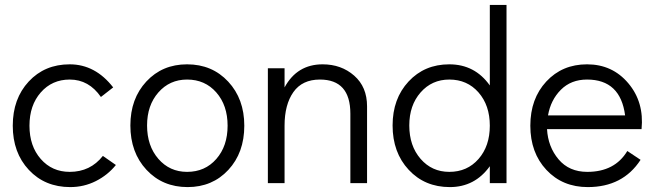

<svg xmlns="http://www.w3.org/2000/svg" viewBox="-20 -746 2671 782"><path d="M266 16Q163 16 97.5 -54Q32 -124 32 -234Q32 -344 97 -414Q162 -484 264 -484Q368 -484 441 -390L391 -351Q342 -422 264 -422Q192 -422 146 -369.5Q100 -317 100 -234Q100 -151 146 -98.5Q192 -46 264 -46Q348 -46 399 -111L452 -74Q419 -33 370.5 -8.5Q322 16 266 16Z M744 16Q642 16 576.5 -54.5Q511 -125 511 -235Q511 -344 576 -414Q641 -484 742 -484Q844 -484 909.5 -413.5Q975 -343 975 -234Q975 -124 910 -54Q845 16 744 16ZM742 -46Q815 -46 861 -98.5Q907 -151 907 -234Q907 -317 861 -369.5Q815 -422 742 -422Q671 -422 625 -369.5Q579 -317 579 -235Q579 -152 625 -99Q671 -46 742 -46Z M1294 -484Q1370 -484 1422.5 -438Q1475 -392 1475 -313V0H1407V-283Q1407 -422 1283 -422Q1211 -422 1175 -371Q1139 -320 1139 -234V0H1071V-468H1139V-390Q1190 -484 1294 -484Z M1975 -726H2043V0H1975V-69Q1914 16 1812 16Q1710 16 1644.5 -54.5Q1579 -125 1579 -235Q1579 -344 1644 -414Q1709 -484 1810 -484Q1914 -484 1975 -398ZM1810 -46Q1883 -46 1929 -98.5Q1975 -151 1975 -234Q1975 -317 1929 -369.5Q1883 -422 1810 -422Q1739 -422 1693 -369.5Q1647 -317 1647 -235Q1647 -152 1693 -99Q1739 -46 1810 -46Z M2371 -484Q2474 -484 2539 -407Q2604 -330 2593 -220H2208Q2212 -148 2255 -97Q2298 -46 2372 -46Q2484 -46 2535 -131L2589 -95Q2517 16 2374 16Q2271 16 2205.5 -54Q2140 -124 2140 -234Q2140 -344 2205 -414Q2270 -484 2371 -484ZM2212 -276H2526Q2507 -422 2371 -422Q2306 -422 2264.5 -380.5Q2223 -339 2212 -276Z"/></svg>

Font: Didact Gothic
Style: Regular
Weight: 400
Designer: Daniel Johnson
Foundry: Daniel Johnson
Version: Version 2.101;PS 002.101;hotconv 1.0.88;makeotf.lib2.5.64775